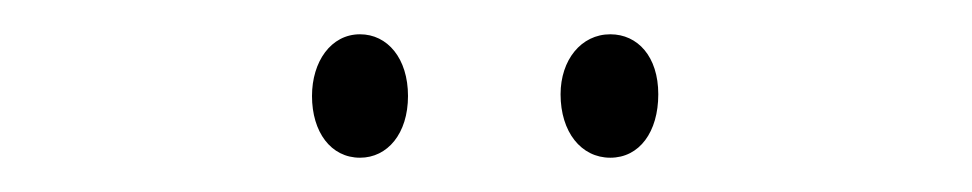

<svg xmlns="http://www.w3.org/2000/svg" viewBox="-20 -720 567 112"><path d="M162 -664C162 -643 173 -628 190 -628C206 -628 218 -642 218 -664C218 -686 206 -700 190 -700C173 -700 162 -684 162 -664ZM307 -665C307 -643 319 -628 336 -628C353 -628 364 -643 364 -665C364 -687 352 -700 336 -700C319 -700 307 -685 307 -665Z"/></svg>

Font: Noto Sans Georgian ExtraCondensed ExtraLight
Style: Regular
Weight: 200
Width: 2
Designer: Monotype Design Team, Akaki Razmadze
Foundry: Google LLC
Version: Version 2.005